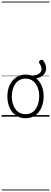

<svg xmlns="http://www.w3.org/2000/svg" viewBox="-20 -1438 629 2366"><path d="M295 19Q227 19 176.5 -15.5Q126 -50 98.5 -110.5Q71 -171 71 -250Q71 -310 87.5 -359Q104 -408 134.5 -444Q165 -480 205.5 -499.5Q246 -519 295 -519Q315 -519 333.5 -516Q352 -513 369 -506Q434 -509 463.5 -531.5Q493 -554 492 -588Q491 -622 464 -660Q458 -669 461.5 -679Q465 -689 474.5 -695Q484 -701 495 -701Q506 -701 514 -691Q547 -645 548 -598.5Q549 -552 518.5 -518Q488 -484 426 -473Q469 -438 493.5 -380.5Q518 -323 518 -250Q518 -202 507.5 -161Q497 -120 478 -87Q459 -54 432 -30Q405 -6 370.5 6.5Q336 19 295 19ZM295 -31Q334 -31 365 -46.5Q396 -62 417.5 -91.5Q439 -121 451 -161.5Q463 -202 463 -250Q463 -315 442.5 -364.5Q422 -414 384.5 -441.5Q347 -469 295 -469Q256 -469 224.5 -453.5Q193 -438 171.5 -409Q150 -380 138 -339.5Q126 -299 126 -250Q126 -185 146.5 -135.5Q167 -86 205 -58.5Q243 -31 295 -31ZM0 898H589V908H0ZM0 -20H589V0H0ZM0 -505H589V-500H0ZM0 -1418H589V-1408H0Z"/></svg>

Font: Playwrite FR Trad Guides
Style: Regular
Weight: 400
Designer: Veronika Burian, José Scaglione
Foundry: TypeTogether
Version: Version 1.003